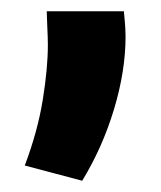

<svg xmlns="http://www.w3.org/2000/svg" viewBox="-20 -159 286 341"><path d="M126 162 24 135Q47 74 56 18Q65 -38 65 -79Q65 -91 64 -111.5Q63 -132 63 -139H200Q202 -119 202.5 -109.5Q203 -100 203 -94Q203 -33 182.5 35Q162 103 126 162Z"/></svg>

Font: Ubuntu Sans
Style: Bold
Weight: 700
Designer: Dalton Maag Ltd
Foundry: Dalton Maag Ltd
Version: Version 1.006; ttfautohint (v1.8.4.7-5d5b)